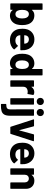

<svg xmlns="http://www.w3.org/2000/svg" viewBox="1578 -2347 973 4169"><g transform="rotate(90 2064.5 -262.5)"><path d="M199 -50Q197 -52 195 -51.5Q193 -51 193 -48V-11Q193 -7 190 -3.5Q187 0 182 0H66Q61 0 57.5 -3Q54 -6 54 -11V-689Q54 -694 57.5 -697Q61 -700 66 -700H182Q187 -700 190 -697Q193 -694 193 -689V-472Q193 -469 195 -468.5Q197 -468 199 -470Q239 -522 314 -522Q385 -522 435 -485Q485 -448 507 -384Q525 -332 525 -259Q525 -191 510 -140Q489 -71 438 -31.5Q387 8 318 8Q240 8 199 -50ZM211 -161Q234 -111 286 -111Q340 -111 363 -161Q381 -197 381 -257Q381 -318 361 -356Q336 -403 285 -403Q237 -403 213 -356Q194 -320 194 -257Q194 -197 211 -161Z M624 -135Q604 -186 604 -264Q604 -325 618 -368Q641 -440 699 -481.5Q757 -523 835 -523Q929 -523 991 -467Q1053 -411 1068 -314Q1071 -296 1071 -243V-228Q1071 -217 1059 -217H749Q744 -217 744 -212Q746 -189 753 -171Q764 -143 792.5 -126.5Q821 -110 861 -110Q931 -110 967 -160Q970 -165 974.5 -165.5Q979 -166 983 -162L1049 -92Q1057 -86 1050 -77Q1018 -36 967 -14Q916 8 854 8Q769 8 710 -29.5Q651 -67 624 -135ZM749 -302H924Q928 -302 928 -306Q928 -320 924 -338Q916 -369 893 -386Q870 -403 835 -403Q803 -403 781 -387.5Q759 -372 750 -342Q745 -327 745 -306Q745 -302 749 -302Z M1162 -140Q1147 -191 1147 -259Q1147 -333 1165 -384Q1187 -448 1237.5 -485Q1288 -522 1358 -522Q1433 -522 1472 -471Q1474 -469 1476 -469.5Q1478 -470 1478 -473V-689Q1478 -694 1481.5 -697Q1485 -700 1490 -700H1606Q1611 -700 1614 -697Q1617 -694 1617 -689V-11Q1617 -7 1614 -3.5Q1611 0 1606 0H1490Q1485 0 1481.5 -3Q1478 -6 1478 -11V-47Q1478 -53 1472 -49Q1432 8 1354 8Q1286 8 1234.5 -31.5Q1183 -71 1162 -140ZM1309 -161Q1320 -137 1340 -124Q1360 -111 1387 -111Q1438 -111 1461 -161Q1478 -197 1478 -257Q1478 -322 1459 -356Q1448 -379 1430 -391Q1412 -403 1387 -403Q1361 -403 1342 -391Q1323 -379 1312 -356Q1291 -320 1291 -257Q1291 -193 1309 -161Z M1725 -11V-502Q1725 -507 1728 -510.5Q1731 -514 1736 -514H1852Q1857 -514 1860.5 -510.5Q1864 -507 1864 -502V-462Q1864 -459 1865.5 -458.5Q1867 -458 1869 -460Q1911 -520 1980 -520Q2016 -520 2036 -507Q2043 -503 2042 -493L2022 -380Q2021 -369 2009 -373Q1989 -378 1973 -378Q1930 -378 1902 -359Q1884 -347 1874 -327.5Q1864 -308 1864 -284V-11Q1864 -6 1860.5 -3Q1857 0 1852 0H1736Q1732 0 1728.5 -3.5Q1725 -7 1725 -11Z M2112 -12V-503Q2112 -508 2115.5 -511Q2119 -514 2124 -514H2240Q2245 -514 2248 -511Q2251 -508 2251 -503V-12Q2251 -7 2248 -3.5Q2245 0 2240 0H2124Q2119 0 2115.5 -3.5Q2112 -7 2112 -12ZM2183 -729Q2217 -729 2239 -707.5Q2261 -686 2261 -651Q2261 -618 2239 -595.5Q2217 -573 2183 -573Q2149 -573 2127 -595Q2105 -617 2105 -651Q2105 -686 2127 -707.5Q2149 -729 2183 -729Z M2237 192V98Q2237 92 2240 90Q2243 88 2250 88Q2308 88 2331.5 69.5Q2355 51 2355 3L2354 -502Q2354 -514 2365 -514H2481Q2486 -514 2489.5 -510.5Q2493 -507 2493 -502V2Q2493 85 2469 129Q2445 173 2393 189.5Q2341 206 2249 204Q2237 204 2237 192ZM2423 -729Q2458 -729 2479.5 -707.5Q2501 -686 2501 -651Q2501 -618 2479 -595.5Q2457 -573 2423 -573Q2389 -573 2367 -595Q2345 -617 2345 -651Q2345 -686 2367 -707.5Q2389 -729 2423 -729Z M2732 -9 2573 -501 2572 -506Q2572 -515 2582 -515H2710Q2721 -515 2724 -505L2806 -197Q2808 -194 2809 -194Q2812 -194 2812 -197L2896 -505Q2899 -515 2909 -515L3036 -513Q3042 -513 3044.5 -509.5Q3047 -506 3046 -500L2888 -9Q2885 0 2875 0H2745Q2735 0 2732 -9Z M3099 -135Q3079 -186 3079 -264Q3079 -325 3093 -368Q3116 -440 3174 -481.5Q3232 -523 3310 -523Q3404 -523 3466 -467Q3528 -411 3543 -314Q3546 -296 3546 -243V-228Q3546 -217 3534 -217H3224Q3219 -217 3219 -212Q3221 -189 3228 -171Q3239 -143 3267.5 -126.5Q3296 -110 3336 -110Q3406 -110 3442 -160Q3445 -165 3449.5 -165.5Q3454 -166 3458 -162L3524 -92Q3532 -86 3525 -77Q3493 -36 3442 -14Q3391 8 3329 8Q3244 8 3185 -29.5Q3126 -67 3099 -135ZM3224 -302H3399Q3403 -302 3403 -306Q3403 -320 3399 -338Q3391 -369 3368 -386Q3345 -403 3310 -403Q3278 -403 3256 -387.5Q3234 -372 3225 -342Q3220 -327 3220 -306Q3220 -302 3224 -302Z M3635 -11V-502Q3635 -507 3638 -510.5Q3641 -514 3646 -514H3762Q3767 -514 3770.5 -510.5Q3774 -507 3774 -502V-464Q3774 -460 3775.5 -459.5Q3777 -459 3778 -462Q3819 -522 3903 -522Q3982 -522 4031 -472.5Q4080 -423 4080 -341V-11Q4080 -6 4076.5 -3Q4073 0 4068 0H3952Q3948 0 3944.5 -3.5Q3941 -7 3941 -11V-311Q3941 -351 3918 -376.5Q3895 -402 3858 -402Q3820 -402 3797 -377Q3774 -352 3774 -312V-11Q3774 -6 3770.5 -3Q3767 0 3762 0H3646Q3642 0 3638.5 -3.5Q3635 -7 3635 -11Z"/></g></svg>

Font: Barlow GEO Bold
Style: Regular
Weight: 700
Designer: Jeremy Tribby
Foundry: Tribby Type
Version: Version 1.408